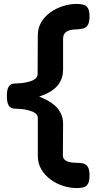

<svg xmlns="http://www.w3.org/2000/svg" viewBox="-20 -791 496 980"><path d="M372 169Q338 169 303 158Q268 147 238.5 125.5Q209 104 191 73.5Q173 43 173 4V-189Q173 -204 160.5 -213Q148 -222 129.5 -227Q111 -232 94 -234Q77 -236 67 -236H59Q35 -236 25 -251.5Q15 -267 15 -300Q15 -331 22.5 -345Q30 -359 40.5 -362Q51 -365 58 -365H64Q74 -365 91.5 -367Q109 -369 128 -374Q147 -379 159.5 -388.5Q172 -398 172 -413L173 -611Q173 -649 191 -678.5Q209 -708 238 -728.5Q267 -749 302 -760Q337 -771 371 -771Q389 -771 404 -767.5Q419 -764 428 -750.5Q437 -737 437 -707Q437 -677 428 -663Q419 -649 404 -645.5Q389 -642 372 -641Q355 -641 339 -637.5Q323 -634 312.5 -623.5Q302 -613 302 -591V-438Q302 -405 291 -381.5Q280 -358 262 -342Q244 -326 222.5 -315.5Q201 -305 180 -298Q201 -290 222.5 -278.5Q244 -267 262 -250.5Q280 -234 291 -211Q302 -188 302 -159L301 3Q301 17 311.5 25.5Q322 34 338 37Q354 40 371 40Q388 40 403 43Q418 46 427.5 59.5Q437 73 437 104Q437 136 427.5 149.5Q418 163 403 166Q388 169 372 169Z"/></svg>

Font: Fredoka SemiExpanded SemiBold
Style: Regular
Weight: 600
Width: 6
Designer: Ben Nathan
Foundry: Milena B. Brandão, Ben Nathan
Version: Version 2.001